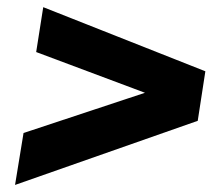

<svg xmlns="http://www.w3.org/2000/svg" viewBox="-20 -618 614 536"><path d="M22 -101.7 45.7 -246.7 384.7 -359 81 -472.7 100.7 -598 553.3 -419 532 -280.7Z"/></svg>

Font: MuseoModerno Thin
Style: Italic
Weight: 100
Italic angle: -9°
Designer: Pablo Cosgaya, Héctor Gatti, Marcela Romero, and the Authors of The MuseoModerno Project.
Foundry: Omnibus-Type Team
Version: Version 1.003